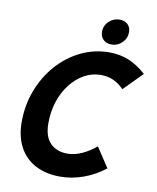

<svg xmlns="http://www.w3.org/2000/svg" viewBox="-96 -960 852 1044"><g transform="rotate(10 330.0 -437.5)"><path d="M51 -246Q51 -339 82.5 -421.5Q114 -504 170 -567Q226 -630 299.5 -665.5Q373 -701 456 -701Q514 -701 563 -681Q612 -661 660 -618L559 -516Q532 -544 501 -558Q470 -572 431 -572Q383 -572 340.5 -548.5Q298 -525 265 -483Q232 -441 213.5 -385Q195 -329 195 -265Q195 -191 230 -155Q265 -119 325 -119Q365 -119 407 -138.5Q449 -158 482 -187L554 -78Q500 -35 436 -12Q372 11 307 11Q230 11 172 -19Q114 -49 82.5 -107Q51 -165 51 -246ZM396 -804Q396 -839 421 -862.5Q446 -886 479 -886Q508 -886 524.5 -870Q541 -854 541 -827Q541 -793 516.5 -769Q492 -745 459 -745Q430 -745 413 -761.5Q396 -778 396 -804Z"/></g></svg>

Font: Radio Canada SemiBold
Style: Italic
Weight: 600
Italic angle: -12°
Designer: Charles Daoud, Etienne Aubert Bonn, Alexandre Saumier Demers, Jacques Le Bailly
Foundry: Radio-Canada
Version: Version 2.104; ttfautohint (v1.8.4.7-5d5b);gftools[0.9.28.de